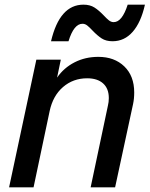

<svg xmlns="http://www.w3.org/2000/svg" viewBox="-20 -804 645 824"><path d="M136 -548H241L225 -471Q254 -513 300 -536.5Q346 -560 402 -560Q471 -560 513.5 -519Q556 -478 556 -407Q556 -380 551 -357L474 0H369L443 -350Q447 -366 447 -383Q447 -424 422.5 -446Q398 -468 354 -468Q294 -468 250.5 -430.5Q207 -393 193 -327L124 0H19ZM338 -784Q366 -784 385 -772Q404 -760 425 -738Q438 -724 447.5 -716.5Q457 -709 468 -709Q504 -709 528 -784H602Q585 -708 549.5 -667.5Q514 -627 463 -627Q435 -627 416.5 -639Q398 -651 377 -673Q364 -687 354.5 -694.5Q345 -702 334 -702Q297 -702 274 -627H199Q236 -784 338 -784Z"/></svg>

Font: Application Medium
Style: Italic
Weight: 500
Italic angle: -12°
Designer: Wei Huang
Foundry: Wei Huang
Version: Version 0.012